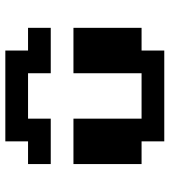

<svg xmlns="http://www.w3.org/2000/svg" viewBox="23 -671 648 734"><g transform="rotate(-90 347.0 -304.0)"><path d="M434 -347.2H607.6V-86.8H520.8V0H173.6V-86.8H86.8V-347.2H260.4V-86.8H434ZM520.8 -607.6V-520.8H607.6V-434H434V-520.8H260.4V-434H86.8V-520.8H173.6V-607.6Z"/></g></svg>

Font: 8-bit Operator+ 8
Style: Bold
Weight: 700
Designer: GrandChaos9000
Version: Version 1.3.0 - August 1, 2014